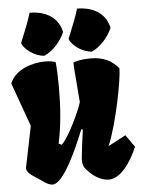

<svg xmlns="http://www.w3.org/2000/svg" viewBox="-57 -866 682 921"><g transform="rotate(-5 284.0 -405.5)"><path d="M38.1 -79.1C38.1 -53.2 82 -32.2 106 -15.1C125.5 -1 141.6 9.8 159.7 9.8C212.4 9.8 285.6 -158.2 318.8 -242.7L326.2 -239.3C319.3 -195.3 314.5 -157.2 309.6 -107.9C309.1 -103 308.6 -98.6 308.6 -94.2C308.6 -61.5 323.2 -50.8 334 -39.1C360.8 -9.8 398.4 9.8 429.2 9.8C485.8 9.8 534.7 -58.6 568.4 -136.2L526.9 -195.3L442.4 -150.4C488.3 -259.3 526.4 -466.8 526.4 -512.7V-518.1C491.7 -559.1 450.7 -577.1 391.1 -577.1C353.5 -577.1 319.3 -570.3 309.1 -563.5C309.1 -547.9 311.5 -512.7 323.2 -373C313.5 -336.4 255.9 -211.9 219.2 -176.3L204.6 -183.1C223.6 -272 229.5 -358.9 229.5 -454.6C229.5 -496.6 228 -537.1 224.6 -573.2C213.4 -578.6 195.3 -581.5 173.8 -581.5C114.3 -581.5 30.3 -557.1 3.4 -490.2L79.1 -279.8ZM401.9 -608.9C442.4 -626.5 481.9 -669.9 501 -714.8C483.4 -797.4 408.7 -820.8 349.1 -820.8C334 -771.5 323.7 -749 295.9 -679.7C304.7 -649.9 354.5 -611.8 401.9 -608.9ZM173.3 -608.9C213.9 -626.5 253.4 -669.9 272.5 -714.8C254.9 -797.4 180.7 -820.8 120.6 -820.8C105.5 -771.5 95.2 -749 67.4 -679.7C76.2 -649.9 126 -611.8 173.3 -608.9Z"/></g></svg>

Font: Fruktur
Style: Regular
Weight: 400
Designer: Viktoriya Grabowska
Foundry: Viktoriya Grabowska
Version: Version 1.002